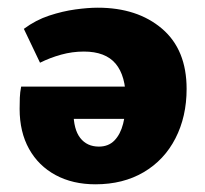

<svg xmlns="http://www.w3.org/2000/svg" viewBox="-20 -463 532 499"><path d="M228 16Q169 16 124.5 -8Q80 -32 55.5 -76Q31 -120 31 -180Q31 -195 31.5 -209Q32 -223 35 -238H171V-172Q171 -127 188.5 -104.5Q206 -82 237 -82Q262 -82 277.5 -98Q293 -114 300 -141.5Q307 -169 307 -203Q307 -266 280.5 -297.5Q254 -329 198 -329Q168 -329 139 -321Q110 -313 84 -300L42 -388Q73 -411 108 -422.5Q143 -434 176 -438.5Q209 -443 234 -443Q337 -443 401 -388.5Q465 -334 465 -232Q465 -160 436 -103.5Q407 -47 353.5 -15.5Q300 16 228 16ZM40 -154V-238H386L366 -154Z"/></svg>

Font: Ysabeau Office Black
Style: Regular
Weight: 900
Designer: Christian Thalmann (Catharsis Fonts)
Version: Version 2.001;gftools[0.9.30]; featfreeze: tnum,lnum,ss02